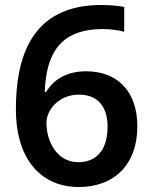

<svg xmlns="http://www.w3.org/2000/svg" viewBox="-20 -743 612 773"><path d="M44 -304C44 -90 155 10 297 10C441 10 533 -82 533 -234C533 -376 452 -456 327 -456C245 -456 194 -420 166 -373H160C166 -516 213 -626 394 -626C424 -626 455 -622 480 -615V-715C457 -720 416 -723 388 -723C104 -723 44 -509 44 -304ZM295 -90C210 -90 167 -173 167 -248C167 -303 219 -362 298 -362C375 -362 413 -312 413 -233C413 -135 365 -90 295 -90Z"/></svg>

Font: Noto Sans Kayah Li SemiBold
Style: Regular
Weight: 600
Designer: Monotype Design Team, Sérgio Martins
Foundry: Monotype Imaging Inc.
Version: Version 2.002